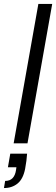

<svg xmlns="http://www.w3.org/2000/svg" viewBox="-62 -725 284 971"><path d="M7 0 132 -705H202L77 0ZM-42 226 -36 190Q-12 190 1.5 176Q15 162 19 135L21 121H-22L-10 52H75Q74 70 71.5 88.5Q69 107 65 129Q55 180 27 203Q-1 226 -42 226Z"/></svg>

Font: DM Sans 36pt Light
Style: Italic
Weight: 300
Italic angle: -10°
Designer: Colophon Foundry, Jonny Pinhorn
Foundry: Colophon Foundry
Version: Version 4.004;gftools[0.9.30]